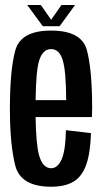

<svg xmlns="http://www.w3.org/2000/svg" viewBox="-20 -722 403 747"><path d="M179 4.5Q60 4.5 39.2 -78.5Q18.5 -161.5 18.5 -298.5Q18.5 -448.5 39.5 -525.8Q60.5 -603 178.5 -603Q298 -603 318.2 -526.5Q338.5 -450 338.5 -301Q338.5 -282.5 337.5 -266.5H118.5Q120 -161.5 132 -118Q146 -67.5 179 -67.5Q204.5 -67.5 219.8 -102Q235 -136.5 236.5 -215.5L334 -204Q331.5 -126 315.2 -80.5Q299 -35 265.8 -15.2Q232.5 4.5 179 4.5ZM118.5 -332.5H237.5Q237 -446.5 224 -488Q211 -531 178.5 -531Q146.5 -531 132.5 -487Q120 -448 118.5 -332.5ZM146.5 -620 86 -702.5H139L179 -645L219 -702.5H272L212 -620Z"/></svg>

Font: Anybody Condensed Medium
Style: Regular
Weight: 500
Width: 3
Designer: Tyler Finck
Foundry: Etcetera Type Company
Version: Version 1.010; ttfautohint (v1.8.3) -l 8 -r 50 -G 200 -x 14 